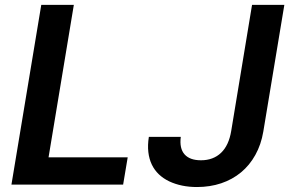

<svg xmlns="http://www.w3.org/2000/svg" viewBox="-20 -747 1171 777"><path d="M582.4 -193.2H711.6Q705.6 -146.3 726.9 -122.3Q748.2 -98.4 793.3 -98.4Q843 -98.4 874.6 -128.6Q906.2 -158.7 915.8 -217.7L1000 -727.3H1130.7L1045.5 -214.1Q1036.6 -161.6 1013.3 -119.9Q990.1 -78.1 955.3 -49.4Q920.5 -20.6 875.2 -5.3Q829.9 9.9 777 9.9Q713.8 9.9 664.8 -13.1Q641 -24.5 623 -41.5Q605.1 -58.6 594.3 -81.1Q583.5 -103.7 580.3 -131.7Q577.1 -159.8 582.4 -193.2ZM26.3 0 147 -727.3H278.8L176.5 -110.4H496.8L478.3 0Z"/></svg>

Font: Inter P Semi Bold
Style: Italic
Weight: 600
Italic angle: 9.39999°
Designer: Rasmus Andersson
Foundry: rsms
Version: Version 3.018;git-588b23468